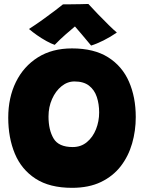

<svg xmlns="http://www.w3.org/2000/svg" viewBox="-20 -898 717 944"><path d="M334 25.5Q224 25.5 154.8 -19.5Q85.5 -64.5 53 -142.5Q20.5 -220.5 20.5 -319.5Q20.5 -418 58.2 -494.8Q96 -571.5 166 -615.8Q236 -660 334 -660Q442.5 -660 511.8 -616.2Q581 -572.5 614.2 -496.2Q647.5 -420 647.5 -322.5Q647.5 -255 629.5 -192.5Q611.5 -130 573.8 -81Q536 -32 476.5 -3.2Q417 25.5 334 25.5ZM337.5 -175Q378 -175 407.2 -199.2Q436.5 -223.5 452 -262.5Q467.5 -301.5 467.5 -345Q467.5 -386.5 456 -421.2Q444.5 -456 417.8 -476.8Q391 -497.5 346 -497.5Q311.5 -497.5 282.5 -474Q253.5 -450.5 236 -411.2Q218.5 -372 218.5 -325Q218.5 -259 243.5 -217Q268.5 -175 337.5 -175ZM414.5 -878.5Q433.5 -857.5 461.5 -828.5Q489.5 -799.5 515.5 -774Q541.5 -748.5 554.5 -738Q523.5 -716.5 489 -699.2Q454.5 -682 428 -674Q405.5 -701.5 382.8 -728Q360 -754.5 348.5 -768Q332 -754.5 303.2 -729.2Q274.5 -704 249 -677.5Q232 -683 208.5 -696Q185 -709 162 -725Q139 -741 122.5 -755.5Q153 -775 188 -800Q223 -825 251.2 -846.5Q279.5 -868 289.5 -876.5Q300 -876.5 325 -876.8Q350 -877 376 -877.5Q402 -878 414.5 -878.5Z"/></svg>

Font: Grandstander Black
Style: Regular
Weight: 900
Designer: Tyler Finck
Foundry: Etcetera Type Co
Version: Version 1.200; ttfautohint (v1.8.3)